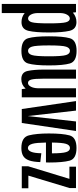

<svg xmlns="http://www.w3.org/2000/svg" viewBox="606 -1250 864 2116"><g transform="rotate(90 1038.0 -192.0)"><path d="M23.5 220.5V-597.5H115L119 -563Q120 -564 121 -565Q165 -602.5 223.5 -602.5Q302.5 -602.5 320.2 -524.5Q338 -446.5 338 -300Q338 -153.5 320.2 -75.2Q302.5 3 223.5 3Q167 3 124 -32V220.5ZM124 -172Q125 -128.5 141.5 -99.5Q158.5 -69.5 184.5 -69.5Q213 -69.5 225.2 -111Q237.5 -152.5 237.5 -299.5Q237.5 -445.5 225.2 -487.5Q213 -529.5 184.5 -529.5Q158.5 -529.5 141.5 -498.5Q125 -469.5 124 -427Z M540.5 4Q423 4 401.5 -69.5Q380 -143 380 -299.5Q380 -456.5 401.5 -530.2Q423 -604 540.5 -604Q658 -604 679.5 -530.2Q701 -456.5 701 -299.5Q701 -143 679.5 -69.5Q658 4 540.5 4ZM540.5 -69Q572.5 -69 586.5 -111Q600.5 -153 600.5 -299.5Q600.5 -446 586.5 -488.5Q572.5 -531 540.5 -531Q508.5 -531 494.5 -488.5Q480.5 -446 480.5 -299.5Q480.5 -153 494.5 -111Q508.5 -69 540.5 -69Z M962 0 956.5 -42.5Q915.5 5 852 5Q776.5 5 761.8 -65.2Q747 -135.5 747 -240V-597.5H847V-240.5Q847 -140.5 857 -104.5Q867 -68.5 894 -68.5Q919.5 -68.5 936 -101.5Q951 -131 952.5 -173.5V-597.5H1052.5V0Z M1181.5 0 1094 -597.5H1199L1258.5 -69H1259.5L1318.5 -597.5H1423.5L1335.5 0Z M1611.5 4.5Q1492.5 4.5 1471.8 -78.5Q1451 -161.5 1451 -298.5Q1451 -448.5 1472 -525.8Q1493 -603 1611 -603Q1730.5 -603 1750.8 -526.5Q1771 -450 1771 -301Q1771 -282.5 1770 -266.5H1551Q1552.5 -161.5 1564.5 -118Q1578.5 -67.5 1611.5 -67.5Q1637 -67.5 1652.2 -102Q1667.5 -136.5 1669 -215.5L1766.5 -204Q1764 -126 1747.8 -80.5Q1731.5 -35 1698.2 -15.2Q1665 4.5 1611.5 4.5ZM1551 -332.5H1670Q1669.5 -446.5 1656.5 -488Q1643.5 -531 1611 -531Q1579 -531 1565 -487Q1552.5 -448 1551 -332.5Z M1812.5 0V-70.5L1951 -525H1816.5V-597.5H2052.5V-527L1915.5 -72.5H2055V0Z"/></g></svg>

Font: Anybody Condensed Medium
Style: Regular
Weight: 500
Width: 3
Designer: Tyler Finck
Foundry: Etcetera Type Company
Version: Version 1.010; ttfautohint (v1.8.3) -l 8 -r 50 -G 200 -x 14 